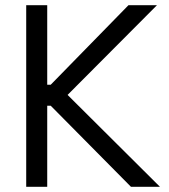

<svg xmlns="http://www.w3.org/2000/svg" viewBox="-20 -720 650 740"><path d="M81 0V-700H162V-393.5H175.5L475.2 -700H585L240.5 -354.2L596.5 0H484.8L175.5 -312.5H162V0Z"/></svg>

Font: Space 7353
Style: Regular
Weight: 400
Designer: Christine Claussen + Ruben Lyon  (Space 7353)
Version: Version 1.000;FEAKit 1.0